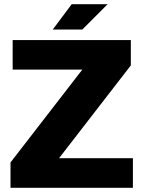

<svg xmlns="http://www.w3.org/2000/svg" viewBox="-20 -890 680 910"><path d="M259.8 -140.1H609.9V0H29.8V-120.1L370.1 -560.1H40V-700.2H600.1V-580.1ZM230 -750 319.8 -870.1H490.2L370.1 -750Z"/></svg>

Font: Fivo Sans Heavy
Style: Regular
Weight: 900
Designer: Alexander Slobzheninov
Foundry: Alexander Slobzheninov
Version: 1.0